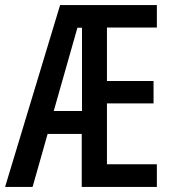

<svg xmlns="http://www.w3.org/2000/svg" viewBox="-22 -734 680 754"><path d="M594 0H299V-208H165L106 0H-2L214 -714H594V-626H398V-416H581V-328H398V-89H594ZM189 -298H300V-625H282Z"/></svg>

Font: Noto Sans ExtraCondensed Medium
Style: Regular
Weight: 500
Width: 2
Designer: Monotype Design Team
Foundry: Monotype Imaging Inc.
Version: Version 2.013; ttfautohint (v1.8.4.7-5d5b)